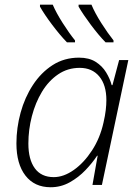

<svg xmlns="http://www.w3.org/2000/svg" viewBox="-20 -786 595 816"><path d="M195.3 9.8Q126.5 9.8 88.1 -39.8Q49.8 -89.4 49.8 -176.3Q49.8 -242.7 67.6 -307.4Q85.4 -372.1 119.9 -424.8Q154.3 -477.5 203.6 -509.3Q252.9 -541 315.9 -541Q358.4 -541 386.5 -523.2Q414.6 -505.4 430.9 -478.5Q447.3 -451.7 454.6 -424.3H458L486.3 -530.8H525.4L413.1 0H373L395 -124H392.6Q373 -94.2 343.5 -63.2Q314 -32.2 276.4 -11.2Q238.8 9.8 195.3 9.8ZM208.5 -33.2Q250.5 -33.2 293.7 -63.7Q336.9 -94.2 371.1 -146.7Q405.3 -199.2 419.9 -265.1Q426.8 -294.9 429.4 -317.9Q432.1 -340.8 432.1 -360.4Q432.1 -424.8 401.9 -461.2Q371.6 -497.6 318.8 -497.6Q267.6 -497.6 227.1 -470Q186.5 -442.4 158.4 -396Q130.4 -349.6 115.5 -292.2Q100.6 -234.9 100.6 -175.8Q100.6 -108.4 127.9 -70.8Q155.3 -33.2 208.5 -33.2ZM428.7 -606Q398.4 -637.2 366 -680.7Q333.5 -724.1 314 -757.8V-766.1H368.7Q383.3 -731 410.6 -688Q438 -645 462.4 -614.3V-606ZM264.6 -606Q234.4 -637.2 201.7 -680.7Q168.9 -724.1 149.9 -757.8V-766.1H204.1Q219.2 -731 246.6 -688Q273.9 -645 298.8 -614.3V-606Z"/></svg>

Font: Open Sans Light
Style: Italic
Weight: 300
Italic angle: -12°
Designer: Monotype Design Team
Foundry: Monotype Imaging Inc.
Version: Version 3.003; ttfautohint (v1.8.4)